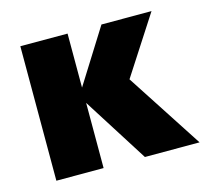

<svg xmlns="http://www.w3.org/2000/svg" viewBox="-71 -508 637 589"><g transform="rotate(-15 247.0 -213.5)"><path d="M320.8 0 174.3 -231.2 297.2 -427.1H456.2L336.8 -242.4L494.4 0ZM39.6 0V-427.1H189.6V0Z"/></g></svg>

Font: Afacad Flux ExtraBold
Style: Regular
Weight: 800
Designer: Kristian Moeller
Foundry: Dicotype
Version: Version 1.100